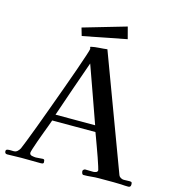

<svg xmlns="http://www.w3.org/2000/svg" viewBox="-129 -1015 1032 1128"><g transform="rotate(15 387.0 -451.0)"><path d="M473 -296Q442 -382 412 -468Q382 -554 351 -639Q321 -554 291 -468Q261 -382 232 -296ZM769 -14Q769 2 754 2Q744 2 732.5 1.5Q721 1 710 0Q688 -1 665.5 -1Q643 -1 620 -1Q609 -1 597.5 -1Q586 -1 574 -1Q552 -1 529 1.5Q506 4 483 4Q476 4 473 -3.5Q470 -11 470 -17Q470 -22 475 -26Q480 -30 484 -30L533 -29Q541 -29 550 -32.5Q559 -36 559 -46Q559 -48 552.5 -68.5Q546 -89 536 -118Q526 -147 515 -176.5Q504 -206 496 -228.5Q488 -251 485 -258H222Q219 -249 210.5 -226Q202 -203 191 -174Q180 -145 170 -116.5Q160 -88 153.5 -67.5Q147 -47 147 -42Q147 -29 161.5 -26Q176 -23 185 -23Q196 -23 206.5 -24.5Q217 -26 227 -26Q236 -26 237.5 -19.5Q239 -13 239 -6Q237 0 232 1Q227 2 222 2Q193 2 163 1.5Q133 1 104 1Q82 1 60.5 2Q39 3 18 3Q3 3 3 -13Q3 -22 12 -24Q21 -26 32.5 -25.5Q44 -25 49 -25Q63 -25 72 -33Q81 -41 87 -52Q91 -61 106.5 -100Q122 -139 144 -198Q166 -257 191 -325.5Q216 -394 240.5 -461.5Q265 -529 285 -586Q305 -643 317 -680Q329 -717 329 -722Q329 -724 327.5 -726.5Q326 -729 326 -731Q326 -734 329 -735Q352 -740 378 -741.5Q404 -743 427 -746L687 -49Q690 -41 699.5 -35.5Q709 -30 718 -30Q727 -30 735.5 -30.5Q744 -31 753 -31Q764 -31 766.5 -27.5Q769 -24 769 -14ZM527 -834 261 -782 247 -830 508 -906Z"/></g></svg>

Font: Kaisei HarunoUmi Medium
Style: Regular
Weight: 500
Designer: Font-Kai, 金井和夫
Foundry: KAZUO KANAI
Version: Version 5.003